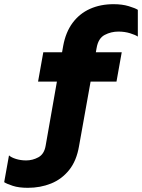

<svg xmlns="http://www.w3.org/2000/svg" viewBox="-70 -730 679 918"><path d="M112 -340 137 -480H512L487 -340ZM148 -32 232 -510Q244 -576 277 -620.5Q310 -665 360 -687.5Q410 -710 473 -710Q514 -710 545.5 -700.5Q577 -691 589 -683V-555Q578 -563 552 -571Q526 -579 496 -579Q461 -579 430.5 -563Q400 -547 392 -501L308 -32Q296 39 260.5 83Q225 127 174 147.5Q123 168 63 168Q20 168 -9 158.5Q-38 149 -50 141L-27 13Q-16 23 6.5 30Q29 37 55 37Q86 37 113.5 22Q141 7 148 -32Z"/></svg>

Font: Roundo Variable
Style: Regular
Weight: 200
Designer: Shiva Nallaperumal
Foundry: Indian Type Foundry
Version: Version 2.000